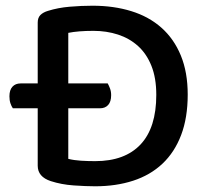

<svg xmlns="http://www.w3.org/2000/svg" viewBox="-20 -640 727 672"><path d="M637 -309Q637 -228 614 -167.5Q591 -107 548.5 -67Q506 -27 446 -7.5Q386 12 313 12Q281 12 238 9Q195 6 158 -6Q112 -21 112 -60V-261H25Q20 -268 16.5 -278.5Q13 -289 13 -303Q13 -325 23.5 -336.5Q34 -348 52 -348H112V-561Q112 -578 121.5 -587.5Q131 -597 148 -602Q183 -613 224 -616.5Q265 -620 304 -620Q378 -620 439.5 -601Q501 -582 545 -543Q589 -504 613 -445.5Q637 -387 637 -309ZM527 -308Q527 -367 510 -409.5Q493 -452 463 -479Q433 -506 393 -519Q353 -532 307 -532Q254 -532 219 -525V-348H357Q361 -341 365 -330.5Q369 -320 369 -307Q369 -284 358.5 -272.5Q348 -261 330 -261H219V-84Q239 -79 263.5 -77.5Q288 -76 313 -76Q417 -76 472 -134.5Q527 -193 527 -308Z"/></svg>

Font: Baloo Thambi 2 Medium
Style: Regular
Weight: 500
Designer: Aadarsh Rajan and Ek Type
Foundry: Ek Type
Version: Version 1.640;hotconv 1.0.111;makeotfexe 2.5.65597; ttfautoh